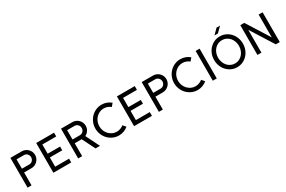

<svg xmlns="http://www.w3.org/2000/svg" viewBox="129 -2056 4986 3352"><g transform="rotate(-30 2622.0 -380.0)"><path d="M480 -430Q480 -395 466.5 -364Q453 -333 430 -310Q407 -287 376 -273.5Q345 -260 310 -260H160V0H80V-600H310Q345 -600 376 -586.5Q407 -573 430 -550Q453 -527 466.5 -496Q480 -465 480 -430ZM400 -430Q400 -449 393 -466Q386 -483 374 -496Q362 -509 345.5 -516.5Q329 -524 310 -524H160V-336H310Q329 -336 345.5 -343.5Q362 -351 374 -364Q386 -377 393 -394Q400 -411 400 -430Z M960 0H600V-600H960V-524H680V-338H930V-262H680V-76H960Z M1540 0H1450L1320 -260H1180V0H1100V-600H1330Q1365 -600 1396 -586.5Q1427 -573 1450 -550Q1473 -527 1486.5 -496Q1500 -465 1500 -430Q1500 -379 1473 -337.5Q1446 -296 1403 -276ZM1420 -430Q1420 -449 1413 -466Q1406 -483 1394 -496Q1382 -509 1365.5 -516.5Q1349 -524 1330 -524H1180V-336H1330Q1349 -336 1365.5 -343.5Q1382 -351 1394 -364Q1406 -377 1413 -394Q1420 -411 1420 -430Z M2107 -58Q2069 -26 2021.5 -8Q1974 10 1920 10Q1858 10 1803 -14.5Q1748 -39 1707.5 -81Q1667 -123 1643.5 -179.5Q1620 -236 1620 -300Q1620 -364 1643.5 -420.5Q1667 -477 1707.5 -519Q1748 -561 1803 -585.5Q1858 -610 1920 -610Q1974 -610 2021.5 -592Q2069 -574 2107 -542L2058 -484Q2030 -507 1994 -520.5Q1958 -534 1920 -534Q1874 -534 1834 -515.5Q1794 -497 1764 -465Q1734 -433 1717 -390.5Q1700 -348 1700 -300Q1700 -252 1717 -209.5Q1734 -167 1764 -135Q1794 -103 1834 -84.5Q1874 -66 1920 -66Q1958 -66 1994 -79.5Q2030 -93 2058 -116Z M2587 0H2227V-600H2587V-524H2307V-338H2557V-262H2307V-76H2587Z M3127 -430Q3127 -395 3113.5 -364Q3100 -333 3077 -310Q3054 -287 3023 -273.5Q2992 -260 2957 -260H2807V0H2727V-600H2957Q2992 -600 3023 -586.5Q3054 -573 3077 -550Q3100 -527 3113.5 -496Q3127 -465 3127 -430ZM3047 -430Q3047 -449 3040 -466Q3033 -483 3021 -496Q3009 -509 2992.5 -516.5Q2976 -524 2957 -524H2807V-336H2957Q2976 -336 2992.5 -343.5Q3009 -351 3021 -364Q3033 -377 3040 -394Q3047 -411 3047 -430Z M3694 -58Q3656 -26 3608.5 -8Q3561 10 3507 10Q3445 10 3390 -14.5Q3335 -39 3294.5 -81Q3254 -123 3230.5 -179.5Q3207 -236 3207 -300Q3207 -364 3230.5 -420.5Q3254 -477 3294.5 -519Q3335 -561 3390 -585.5Q3445 -610 3507 -610Q3561 -610 3608.5 -592Q3656 -574 3694 -542L3645 -484Q3617 -507 3581 -520.5Q3545 -534 3507 -534Q3461 -534 3421 -515.5Q3381 -497 3351 -465Q3321 -433 3304 -390.5Q3287 -348 3287 -300Q3287 -252 3304 -209.5Q3321 -167 3351 -135Q3381 -103 3421 -84.5Q3461 -66 3507 -66Q3545 -66 3581 -79.5Q3617 -93 3645 -116Z M3894 0H3814V-600H3894Z M4404 -770 4304 -670H4234L4334 -770ZM4594 -300Q4594 -236 4572 -179.5Q4550 -123 4511 -81Q4472 -39 4419 -14.5Q4366 10 4304 10Q4242 10 4189 -14.5Q4136 -39 4097 -81Q4058 -123 4036 -179.5Q4014 -236 4014 -300Q4014 -364 4036 -420.5Q4058 -477 4097 -519Q4136 -561 4189 -585.5Q4242 -610 4304 -610Q4366 -610 4419 -585.5Q4472 -561 4511 -519Q4550 -477 4572 -420.5Q4594 -364 4594 -300ZM4514 -300Q4514 -348 4498.5 -390.5Q4483 -433 4455 -465Q4427 -497 4388.5 -515.5Q4350 -534 4304 -534Q4258 -534 4219.5 -515.5Q4181 -497 4153 -465Q4125 -433 4109.5 -390.5Q4094 -348 4094 -300Q4094 -252 4109.5 -209.5Q4125 -167 4153 -135Q4181 -103 4219.5 -84.5Q4258 -66 4304 -66Q4350 -66 4388.5 -84.5Q4427 -103 4455 -135Q4483 -167 4498.5 -209.5Q4514 -252 4514 -300Z M5164 0H5084L4794 -460V0H4714V-600H4794L5084 -140V-600H5164Z"/></g></svg>

Font: Gauge
Style: Regular
Weight: 400
Designer: Daniel Pimley
Foundry: Daniel Pimley
Version: Version 2.0